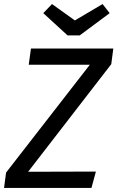

<svg xmlns="http://www.w3.org/2000/svg" viewBox="-28 -929 580 949"><path d="M424 0H-8L2 -76L416 -609H114L125 -689H532L522 -612L111 -80L446 -81ZM342 -828 479 -909 514 -864 366 -754H306L186 -864L229 -909Z"/></svg>

Font: Fira Sans Variable
Style: Italic
Weight: 397
Italic angle: -8°
Designer: Carrois Corporate & Edenspiekermann AG
Foundry: Carrois Corporate GbR & Edenspiekermann AG
Version: Version 4.202